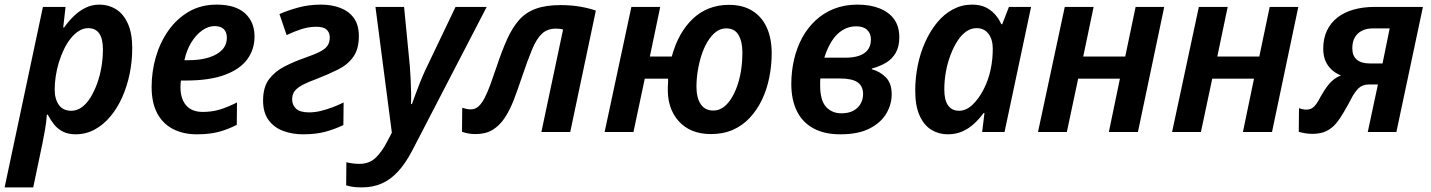

<svg xmlns="http://www.w3.org/2000/svg" viewBox="-51 -572 6201 832"><path d="M-31 240 135 -542H233L223 -453H227Q245 -479 268 -501.5Q291 -524 319 -538Q347 -552 380 -552Q419 -552 451 -532.5Q483 -513 502.5 -471Q522 -429 522 -363Q522 -307 511 -253Q500 -199 479 -151.5Q458 -104 427.5 -67.5Q397 -31 359 -10.5Q321 10 276 10Q245 10 222 -1.5Q199 -13 183.5 -32.5Q168 -52 156 -75H152Q150 -44 144.5 -12.5Q139 19 133 49L93 240ZM258 -92Q282 -92 303 -107Q324 -122 340.5 -148.5Q357 -175 369.5 -209Q382 -243 388.5 -281.5Q395 -320 395 -358Q395 -404 379 -427Q363 -450 331 -450Q310 -450 291 -438Q272 -426 255.5 -405.5Q239 -385 226 -358Q213 -331 204 -301.5Q195 -272 190.5 -241.5Q186 -211 186 -184Q186 -143 204 -117.5Q222 -92 258 -92Z M802 10Q742 10 697.5 -13.5Q653 -37 629.5 -82.5Q606 -128 606 -195Q606 -262 624.5 -325.5Q643 -389 679 -440Q715 -491 767.5 -521.5Q820 -552 888 -552Q969 -552 1010.5 -514.5Q1052 -477 1052 -414Q1052 -358 1020.5 -315Q989 -272 923 -247.5Q857 -223 754 -223H733Q732 -215 731.5 -208.5Q731 -202 731 -195Q731 -144 755.5 -115.5Q780 -87 828 -87Q867 -87 900.5 -97Q934 -107 976 -128L975 -31Q936 -11 896.5 -0.5Q857 10 802 10ZM763 -311Q817 -311 854.5 -323Q892 -335 912 -356.5Q932 -378 932 -409Q932 -433 918.5 -446Q905 -459 879 -459Q852 -459 825.5 -440.5Q799 -422 778.5 -389Q758 -356 748 -311Z M1262 10Q1216 10 1176.5 -4.5Q1137 -19 1113 -51.5Q1089 -84 1089 -136Q1089 -195 1115 -229Q1141 -263 1182 -284Q1223 -305 1269 -321Q1312 -336 1335.5 -348Q1359 -360 1368.5 -374.5Q1378 -389 1378 -410Q1378 -430 1365 -443Q1352 -456 1320 -456Q1287 -456 1254.5 -445.5Q1222 -435 1191 -420L1160 -511Q1196 -527 1242 -539.5Q1288 -552 1340 -552Q1386 -552 1423 -538Q1460 -524 1482 -494.5Q1504 -465 1504 -415Q1504 -359 1479.5 -325Q1455 -291 1413.5 -270.5Q1372 -250 1321 -230Q1288 -218 1264 -206Q1240 -194 1227.5 -179.5Q1215 -165 1215 -141Q1215 -117 1232 -101Q1249 -85 1288 -85Q1314 -85 1340 -91.5Q1366 -98 1391 -107.5Q1416 -117 1438 -128L1437 -30Q1399 -12 1358.5 -1Q1318 10 1262 10Z M1517 240Q1493 240 1477 237.5Q1461 235 1449 231L1450 131Q1462 134 1476 136Q1490 138 1507 138Q1549 138 1576.5 112Q1604 86 1627 41L1647 3L1576 -542H1700L1725 -285Q1727 -259 1728.5 -228.5Q1730 -198 1730.5 -169.5Q1731 -141 1730 -121H1734Q1740 -137 1749 -162Q1758 -187 1769 -214.5Q1780 -242 1792 -268L1923 -542H2058L1734 83Q1706 136 1674 171Q1642 206 1603.5 223Q1565 240 1517 240Z M2010 9Q1993 9 1979 6.5Q1965 4 1951 -1L1952 -105Q1962 -102 1970.5 -100Q1979 -98 1989 -98Q2008 -98 2022.5 -111Q2037 -124 2049.5 -148.5Q2062 -173 2074.5 -207Q2087 -241 2101 -283Q2124 -352 2146.5 -402Q2169 -452 2198 -485Q2227 -518 2270.5 -534Q2314 -550 2379 -550Q2424 -550 2464 -543Q2504 -536 2531 -526L2420 0H2295L2389 -444Q2383 -446 2375 -447Q2367 -448 2358 -448Q2321 -448 2297.5 -426Q2274 -404 2255 -358.5Q2236 -313 2211 -239Q2193 -185 2175.5 -139.5Q2158 -94 2136 -61Q2114 -28 2084 -9.5Q2054 9 2010 9Z M3030 9Q2940 9 2889.5 -47.5Q2839 -104 2843 -197Q2844 -207 2844 -215.5Q2844 -224 2844 -231H2743L2694 0H2569L2685 -542H2810L2765 -327H2860Q2874 -379 2897 -420Q2920 -461 2951 -490.5Q2982 -520 3021.5 -535.5Q3061 -551 3108 -551Q3168 -551 3209.5 -525Q3251 -499 3272 -452Q3293 -405 3293 -341Q3293 -288 3282.5 -236Q3272 -184 3251 -140Q3230 -96 3198.5 -62Q3167 -28 3125 -9.5Q3083 9 3030 9ZM3040 -93Q3062 -93 3081 -105.5Q3100 -118 3115.5 -141.5Q3131 -165 3142.5 -196.5Q3154 -228 3160 -265.5Q3166 -303 3166 -345Q3166 -391 3149.5 -420Q3133 -449 3096 -449Q3071 -449 3051 -433.5Q3031 -418 3015 -391.5Q2999 -365 2988.5 -332Q2978 -299 2972.5 -264Q2967 -229 2967 -196Q2967 -148 2985.5 -120.5Q3004 -93 3040 -93Z M3590 10Q3521 10 3473.5 -16Q3426 -42 3402 -91Q3378 -140 3378 -208Q3378 -263 3390 -314.5Q3402 -366 3425.5 -409Q3449 -452 3483.5 -484Q3518 -516 3563.5 -534Q3609 -552 3665 -552Q3720 -552 3761 -535.5Q3802 -519 3824 -488Q3846 -457 3846 -410Q3846 -370 3830.5 -343Q3815 -316 3788 -300Q3761 -284 3727 -275V-272Q3763 -262 3788 -236.5Q3813 -211 3813 -163Q3813 -120 3790 -80.5Q3767 -41 3718 -15.5Q3669 10 3590 10ZM3595 -81Q3626 -81 3646.5 -92Q3667 -103 3678 -122Q3689 -141 3689 -164Q3689 -199 3665 -215.5Q3641 -232 3588 -232H3504Q3503 -226 3503 -218Q3503 -210 3503 -202Q3503 -137 3528.5 -109Q3554 -81 3595 -81ZM3613 -322Q3646 -322 3670.5 -330Q3695 -338 3709 -355.5Q3723 -373 3723 -402Q3723 -427 3706.5 -442.5Q3690 -458 3659 -458Q3628 -458 3601 -442Q3574 -426 3554 -395Q3534 -364 3521 -322Z M4056 10Q4017 10 3985 -9.5Q3953 -29 3934 -71Q3915 -113 3915 -179Q3915 -235 3926 -289Q3937 -343 3958.5 -390.5Q3980 -438 4010 -474.5Q4040 -511 4078.5 -531.5Q4117 -552 4161 -552Q4195 -552 4218.5 -541Q4242 -530 4259.5 -511Q4277 -492 4288 -467H4292L4321 -542H4417L4302 0H4205L4215 -82H4211Q4192 -56 4169 -35Q4146 -14 4118 -2Q4090 10 4056 10ZM4105 -92Q4135 -92 4162 -117Q4189 -142 4210.5 -183Q4232 -224 4242 -272Q4247 -296 4249 -318Q4251 -340 4251 -361Q4251 -401 4232.5 -425.5Q4214 -450 4181 -450Q4157 -450 4136 -435.5Q4115 -421 4098 -394.5Q4081 -368 4068 -334Q4055 -300 4048 -261.5Q4041 -223 4041 -184Q4041 -138 4057.5 -115Q4074 -92 4105 -92Z M4447 0 4563 -542H4688L4643 -327H4825L4870 -542H4994L4880 0H4754L4802 -231H4621L4572 0Z M5028 0 5144 -542H5269L5224 -327H5406L5451 -542H5575L5461 0H5335L5383 -231H5202L5153 0Z M5636 8Q5620 8 5604.5 5.5Q5589 3 5577 -1L5578 -103Q5585 -101 5592.5 -99Q5600 -97 5609 -97Q5624 -97 5634 -103Q5644 -109 5653 -121.5Q5662 -134 5671 -152Q5685 -177 5698 -195Q5711 -213 5726 -225.5Q5741 -238 5760 -245Q5737 -254 5719.5 -270Q5702 -286 5692.5 -308.5Q5683 -331 5683 -361Q5683 -405 5699 -439Q5715 -473 5744.5 -496Q5774 -519 5815 -530.5Q5856 -542 5905 -542H6115L6000 0H5876L5920 -206H5882Q5853 -206 5836 -189.5Q5819 -173 5805 -145.5Q5791 -118 5772 -86Q5756 -58 5738.5 -37Q5721 -16 5696.5 -4Q5672 8 5636 8ZM5885 -297H5940L5971 -449H5899Q5871 -449 5851 -439Q5831 -429 5820 -410Q5809 -391 5809 -363Q5809 -330 5828.5 -313.5Q5848 -297 5885 -297Z"/></svg>

Font: Noto Sans Display SemiBold
Style: Italic
Weight: 600
Italic angle: -12°
Designer: Monotype Design Team
Foundry: Monotype Imaging Inc.
Version: Version 2.003